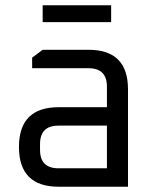

<svg xmlns="http://www.w3.org/2000/svg" viewBox="-20 -709 582 729"><path d="M203 0Q52 0 52 -151Q52 -302 203 -302H386V-380Q386 -450 316 -450H102V-490L142 -520H316Q466 -520 466 -370V0ZM132 -140Q132 -70 202 -70H386V-232H202Q132 -232 132 -162ZM142 -625V-689H402V-625Z"/></svg>

Font: Oxanium
Style: Regular
Weight: 400
Designer: Severin Meyer
Version: Version 1.001